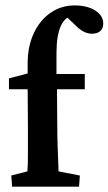

<svg xmlns="http://www.w3.org/2000/svg" viewBox="-20 -702 408 722"><path d="M277.3 0H25.4L22.5 -42L83 -57.6Q84 -70.3 84.5 -84Q85 -97.7 85 -116.2Q85 -134.8 85 -161.6Q85 -188.5 85 -228.5L84 -367.2V-463.9Q84 -527.3 106.9 -576.7Q129.9 -626 169.9 -653.8Q210 -681.6 260.7 -681.6Q307.6 -681.6 337.9 -662.6Q368.2 -643.6 368.2 -613.3Q368.2 -594.7 356.9 -585Q345.7 -575.2 325.2 -575.2Q298.8 -575.2 272.5 -598.6L220.7 -647.5L255.9 -641.6Q226.6 -641.6 209.5 -606Q192.4 -570.3 192.4 -502V-424.8L194.3 -367.2L195.3 -232.4Q195.3 -185.5 197.3 -137.2Q199.2 -88.9 200.2 -57.6L280.3 -42ZM13.7 -366.2V-407.2L84 -425.8L147.5 -423.8H298.8V-366.2Z"/></svg>

Font: Crimson Pro ExtraLight SemiBold
Style: Regular
Weight: 600
Version: Version 1.002